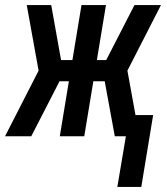

<svg xmlns="http://www.w3.org/2000/svg" viewBox="-42 -540 662 761"><path d="M423 201 457 0H413L373 -218H328L292 0H195L231 -218H194L82 0H-22L111 -260L64 -520H161L200 -302H245L281 -520H378L342 -302H379L491 -520H596L463 -260L495 -84H565L518 201Z"/></svg>

Font: Iosevka SS04 Medium Extended
Style: Italic
Weight: 500
Width: 7
Italic angle: -9°
Monospace: yes
Designer: Belleve Invis
Foundry: Belleve Invis
Version: Version 19.0.0; ttfautohint (v1.8.4)